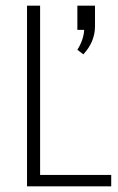

<svg xmlns="http://www.w3.org/2000/svg" viewBox="-20 -655 416 675"><path d="M371 -40V0H75V-635H121V-40ZM252 -550V-635H314V-563Q314 -508 273 -464L252 -480Q274 -515 276 -550Z"/></svg>

Font: Gemunu Libre ExtraLight
Style: Regular
Weight: 200
Designer: Puspanada Ekanayake, Sola Matas, Pathum Egodawatta, Kosala Senevirathne
Foundry: mooniak
Version: Version 1.100